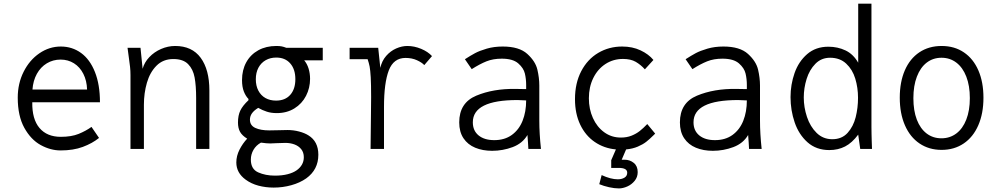

<svg xmlns="http://www.w3.org/2000/svg" viewBox="-20 -810 5440 1044"><path d="M76.5 -279Q76.5 -356 108.5 -419.8Q140.5 -483.5 194.2 -520.2Q248 -557 310.5 -557Q372.5 -557 420.8 -522Q469 -487 496.2 -418.5Q523.5 -350 523.5 -254H155.5Q154 -162 194.8 -114Q235.5 -66 310.5 -66Q368.5 -66 407.8 -82Q447 -98 477.5 -120L518.5 -60Q482 -30.5 430.2 -11.2Q378.5 8 309.5 8Q255 8 201.5 -21.2Q148 -50.5 112.2 -115Q76.5 -179.5 76.5 -279ZM309.5 -486Q268.5 -486 234.8 -465.8Q201 -445.5 180.5 -408.5Q160 -371.5 156.5 -323H453.5Q452 -371.5 433.2 -408.5Q414.5 -445.5 382.2 -465.8Q350 -486 309.5 -486Z M680.5 -497.5 673.5 -550H744L755.5 -436Q765 -471 791.8 -499.2Q818.5 -527.5 856 -543.8Q893.5 -560 932.5 -560Q1024 -560 1071.2 -495.8Q1118.5 -431.5 1118.5 -318V0H1046.5V-277Q1046.5 -344 1038.2 -388.8Q1030 -433.5 1003 -461.2Q976 -489 922.5 -489Q867 -489 831 -452.8Q795 -416.5 778.8 -360Q762.5 -303.5 762.5 -241V0H689.5V-402Q689.5 -425.5 687.2 -446.2Q685 -467 680.5 -497.5Z M1316 167Q1265 130 1265 73.5Q1265 38 1282.2 4Q1299.5 -30 1324 -56Q1296.5 -73 1285.2 -93.2Q1274 -113.5 1274 -144Q1274 -182.5 1286.8 -209Q1299.5 -235.5 1331 -265V-272Q1316 -287 1306 -312.2Q1296 -337.5 1296 -374.5Q1296 -429.5 1319.2 -471.5Q1342.5 -513.5 1384.8 -536.8Q1427 -560 1482.5 -560Q1500 -560 1511.5 -557.8Q1523 -555.5 1537 -550H1735V-482H1634Q1649.5 -464 1657.8 -437.5Q1666 -411 1666 -381.5Q1666 -331.5 1644 -288.8Q1622 -246 1580.8 -220.5Q1539.5 -195 1485 -195Q1454.5 -195 1430.8 -202.8Q1407 -210.5 1384 -223.5Q1360.5 -209 1349.8 -193.5Q1339 -178 1339 -159.5Q1339 -128 1368 -114.5Q1397 -101 1444 -101L1498 -102L1543 -103Q1575.5 -103 1606 -95Q1636.5 -87 1657 -74Q1711 -41 1711 31.5Q1711 112.5 1645 160Q1611 184 1564.2 197Q1517.5 210 1468 210Q1424.5 210 1385.2 199.5Q1346 189 1316 167ZM1593 116Q1611.5 103 1621.8 85Q1632 67 1632 45Q1632 18.5 1617.8 1Q1603.5 -16.5 1580.8 -24.8Q1558 -33 1532.5 -33L1484 -31.5Q1462.5 -30 1449 -30Q1430.5 -30 1399 -34.5Q1372.5 -20 1358.2 4.8Q1344 29.5 1344 58Q1344 109.5 1383.8 127.2Q1423.5 145 1475 145Q1514.5 145 1544.2 137.2Q1574 129.5 1593 116ZM1586 -379.5Q1586 -433.5 1558.2 -465.2Q1530.5 -497 1482 -497Q1450 -497 1424.8 -482.8Q1399.5 -468.5 1385.2 -441.8Q1371 -415 1371 -379Q1371 -343.5 1384.8 -317.2Q1398.5 -291 1423.2 -277Q1448 -263 1481 -263Q1530.5 -263 1558.2 -294.2Q1586 -325.5 1586 -379.5Z M1997 -181 1998 -282Q1998 -351 1995.8 -390.2Q1993.5 -429.5 1989.8 -448.5Q1986 -467.5 1979 -488H1881V-550H2036.5L2048 -441Q2056.5 -479.5 2080 -506.2Q2103.5 -533 2134.2 -546.5Q2165 -560 2195 -560Q2232.5 -560 2269.8 -544.5Q2307 -529 2329 -505L2287 -456Q2274.5 -470 2247.2 -482.5Q2220 -495 2185 -495Q2120 -495 2094 -427Q2068 -359 2068 -229V0H1995Q1995 -48 1997 -181Z M2477 -144.5Q2477 -251 2569.8 -289.8Q2662.5 -328.5 2784 -326.5L2841 -325.5V-348Q2841 -380.5 2834 -410.2Q2827 -440 2797.8 -465.5Q2768.5 -491 2708.5 -491Q2661.5 -491 2625.2 -476.5Q2589 -462 2545 -434L2508 -488Q2539 -508 2563.2 -521Q2587.5 -534 2626.8 -545.5Q2666 -557 2713.5 -557Q2803 -557 2847.2 -516.8Q2891.5 -476.5 2902 -431.5Q2912.5 -386.5 2912.5 -345V-154Q2912.5 -84 2921.5 0H2853Q2852 -11.5 2851 -34.5L2848 -76Q2821.5 -30.5 2767.8 -10.2Q2714 10 2656 10Q2604.5 10 2564 -6.8Q2523.5 -23.5 2500.2 -58.2Q2477 -93 2477 -144.5ZM2841 -264Q2807.5 -266 2793.5 -266Q2551 -266 2551 -145Q2551 -99.5 2582.2 -73.8Q2613.5 -48 2667.5 -48Q2724 -48 2763 -76.2Q2802 -104.5 2821.5 -153.2Q2841 -202 2841 -264Z M3238.5 191.5 3251.5 142Q3301 165 3339.5 165Q3360.5 165 3375.5 156Q3390.5 147 3390.5 129Q3390.5 103 3344.5 103H3303.5V61L3329 2.5Q3264.5 -3.5 3214 -38Q3163.5 -72.5 3135 -132.2Q3106.5 -192 3106.5 -271Q3106.5 -358 3140.5 -423Q3174.5 -488 3233 -522.5Q3291.5 -557 3363 -557Q3419 -557 3463 -536.2Q3507 -515.5 3533 -484L3486.5 -433Q3464 -458 3436.8 -473.8Q3409.5 -489.5 3367.5 -489.5Q3314.5 -489.5 3272.2 -462Q3230 -434.5 3206 -385.8Q3182 -337 3182 -275.5Q3182 -217 3204 -168.2Q3226 -119.5 3265.5 -90.8Q3305 -62 3356 -62Q3388 -62 3413.8 -72.2Q3439.5 -82.5 3458.8 -97.8Q3478 -113 3499.5 -135.5L3542.5 -83.5L3535 -76Q3512.5 -53.5 3494 -39Q3475.5 -24.5 3448 -12.8Q3420.5 -1 3384.5 2.5L3360.5 58.5H3376.5Q3405 58.5 3426.2 75.8Q3447.5 93 3447.5 126Q3447.5 153 3431 173.2Q3414.5 193.5 3390.8 204Q3367 214.5 3345.5 214.5Q3321 214.5 3291.8 208Q3262.5 201.5 3238.5 191.5Z M3677 -144.5Q3677 -251 3769.8 -289.8Q3862.5 -328.5 3984 -326.5L4041 -325.5V-348Q4041 -380.5 4034 -410.2Q4027 -440 3997.8 -465.5Q3968.5 -491 3908.5 -491Q3861.5 -491 3825.2 -476.5Q3789 -462 3745 -434L3708 -488Q3739 -508 3763.2 -521Q3787.5 -534 3826.8 -545.5Q3866 -557 3913.5 -557Q4003 -557 4047.2 -516.8Q4091.5 -476.5 4102 -431.5Q4112.5 -386.5 4112.5 -345V-154Q4112.5 -84 4121.5 0H4053Q4052 -11.5 4051 -34.5L4048 -76Q4021.5 -30.5 3967.8 -10.2Q3914 10 3856 10Q3804.5 10 3764 -6.8Q3723.5 -23.5 3700.2 -58.2Q3677 -93 3677 -144.5ZM4041 -264Q4007.5 -266 3993.5 -266Q3751 -266 3751 -145Q3751 -99.5 3782.2 -73.8Q3813.5 -48 3867.5 -48Q3924 -48 3963 -76.2Q4002 -104.5 4021.5 -153.2Q4041 -202 4041 -264Z M4278.5 -282Q4278.5 -350 4300.5 -412.8Q4322.5 -475.5 4369 -515.8Q4415.5 -556 4484.5 -556Q4535 -556 4577.5 -535.8Q4620 -515.5 4646.5 -469V-790H4718.5V-120Q4718.5 -100.5 4719 -81.5Q4719.5 -62.5 4720 -43.5L4721.5 0H4657.5L4646.5 -78Q4613 -33 4575 -13.5Q4537 6 4489.5 6Q4418.5 6 4371 -36.2Q4323.5 -78.5 4301 -144.5Q4278.5 -210.5 4278.5 -282ZM4645.5 -278Q4645.5 -333 4630.5 -382.5Q4615.5 -432 4581.2 -464Q4547 -496 4493.5 -496Q4446 -496 4413.8 -463.2Q4381.5 -430.5 4366 -380.8Q4350.5 -331 4350.5 -280Q4350.5 -226.5 4368 -174Q4385.5 -121.5 4420.5 -87.2Q4455.5 -53 4505.5 -53Q4557.5 -53 4588.8 -87.5Q4620 -122 4632.8 -172.8Q4645.5 -223.5 4645.5 -278Z M4872.5 -279Q4872.5 -364 4900 -427.5Q4927.5 -491 4979 -525.5Q5030.5 -560 5100 -560Q5170 -560 5221.2 -525.2Q5272.5 -490.5 5300 -427Q5327.5 -363.5 5327.5 -278.5Q5327.5 -193 5299.5 -128.8Q5271.5 -64.5 5220 -29.8Q5168.5 5 5100 5Q5031.5 5 4980 -29.8Q4928.5 -64.5 4900.5 -128.8Q4872.5 -193 4872.5 -279ZM5253.5 -276.5Q5253.5 -344 5234.2 -393.5Q5215 -443 5180.2 -469.5Q5145.5 -496 5099.5 -496Q5053.5 -496 5019 -469.5Q4984.5 -443 4965.5 -393.2Q4946.5 -343.5 4946.5 -276Q4946.5 -208.5 4965.2 -159.5Q4984 -110.5 5018.5 -84.2Q5053 -58 5099 -58Q5145 -58 5180 -84.2Q5215 -110.5 5234.2 -159.8Q5253.5 -209 5253.5 -276.5Z"/></svg>

Font: JuliaMono Light
Style: Regular
Weight: 300
Monospace: yes
Designer: cormullion
Foundry: corm
Version: Version 0.054; ttfautohint (v1.8.4)